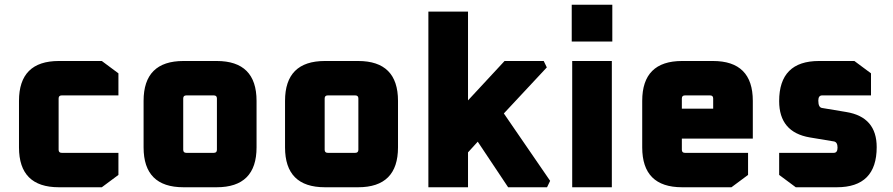

<svg xmlns="http://www.w3.org/2000/svg" viewBox="-20 -789 3764 809"><path d="M60 -168V-364Q60 -532 228 -532H409L479 -480V-387H240Q227 -387 227 -374V-158Q227 -145 240 -145H479V-52L409 0H228Q60 0 60 -168Z M585 -168V-364Q585 -532 753 -532H893Q1061 -532 1061 -364V-168Q1061 0 893 0H753Q585 0 585 -168ZM752 -158Q752 -145 765 -145H881Q894 -145 894 -158V-374Q894 -387 881 -387H765Q752 -387 752 -374Z M1181 -168V-364Q1181 -532 1349 -532H1489Q1657 -532 1657 -364V-168Q1657 0 1489 0H1349Q1181 0 1181 -168ZM1348 -158Q1348 -145 1361 -145H1477Q1490 -145 1490 -158V-374Q1490 -387 1477 -387H1361Q1348 -387 1348 -374Z M1785 0V-740H1952V-366L2106 -532H2271L2284 -505L2103 -311L2298 -27L2285 0H2121L1993 -192L1952 -147V0Z M2389 -614V-769H2560V-614ZM2391 0V-532H2558V0Z M2686 -168V-364Q2686 -532 2854 -532H2984Q3152 -532 3152 -364V-205H2853V-158Q2853 -145 2866 -145H3132V-52L3062 0H2854Q2686 0 2686 -168ZM2853 -331H2985V-374Q2985 -387 2972 -387H2866Q2853 -387 2853 -374Z M3263 -52V-145H3493Q3509 -145 3509 -167Q3509 -190 3494 -193L3392 -210Q3263 -232 3263 -363Q3263 -532 3431 -532H3580L3650 -480V-387H3444Q3428 -387 3428 -365Q3428 -336 3444 -334L3546 -317Q3674 -296 3674 -169Q3674 0 3506 0H3333Z"/></svg>

Font: Oxanium ExtraLight ExtraBold
Style: Regular
Weight: 800
Version: Version 2.000